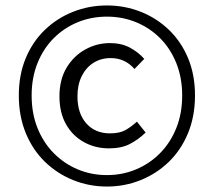

<svg xmlns="http://www.w3.org/2000/svg" viewBox="-20 -673 784 704"><path d="M372 11Q307 11 248.5 -12.5Q190 -36 145 -79.5Q100 -123 74.5 -185Q49 -247 49 -323Q49 -399 74.5 -460Q100 -521 145 -564Q190 -607 248.5 -630Q307 -653 372 -653Q437 -653 495.5 -630Q554 -607 599 -564Q644 -521 669.5 -460Q695 -399 695 -323Q695 -247 669.5 -185Q644 -123 599 -79.5Q554 -36 495.5 -12.5Q437 11 372 11ZM372 -31Q429 -31 479 -52Q529 -73 567 -111.5Q605 -150 626.5 -203.5Q648 -257 648 -323Q648 -388 626.5 -441.5Q605 -495 567 -533Q529 -571 479 -591.5Q429 -612 372 -612Q315 -612 265 -591.5Q215 -571 177 -533Q139 -495 117.5 -441.5Q96 -388 96 -323Q96 -257 117.5 -203.5Q139 -150 177 -111.5Q215 -73 265 -52Q315 -31 372 -31ZM380 -129Q329 -129 287.5 -152Q246 -175 222 -217.5Q198 -260 198 -320Q198 -381 224 -424.5Q250 -468 292.5 -491.5Q335 -515 383 -515Q425 -515 456 -498.5Q487 -482 509 -457L473 -420Q456 -440 434 -450Q412 -460 386 -460Q350 -460 322.5 -442.5Q295 -425 279.5 -393.5Q264 -362 264 -320Q264 -257 296.5 -220.5Q329 -184 383 -184Q418 -184 439 -195.5Q460 -207 482 -227L514 -187Q487 -161 456 -145Q425 -129 380 -129Z"/></svg>

Font: Mada
Style: Regular
Weight: 400
Designer: Khaled Hosny
Version: Version 1.5